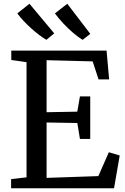

<svg xmlns="http://www.w3.org/2000/svg" viewBox="-20 -1016 675 1036"><path d="M123.2 -59.1V-680.5L40.9 -692.4V-743H555L568.9 -587.5H511.8L479.9 -684.8L231.4 -691.2V-410.5L397 -413.5L411.3 -496H466.9V-266.5H411.3L397.3 -352.3L231.4 -355.1V-56.2L510.7 -65.8L567.3 -194.6L625.9 -177L595.3 0H39.9V-49.6ZM229.7 -801.4Q212.3 -811.5 191.1 -827.6Q169.8 -843.7 148 -863.3Q126.2 -883 106.8 -903.7Q87.3 -924.4 73.3 -943.8L139 -995.7L272.6 -836L230.7 -801.4ZM425.2 -801.4Q402.3 -815.1 374.7 -838.7Q347.1 -862.2 321.1 -890.1Q295.1 -918.1 276.3 -943.7L343.1 -995.7L467.3 -833.2L426.2 -801.4Z"/></svg>

Font: Merriweather Light
Style: Regular
Weight: 300
Designer: Eben Sorkin
Foundry: Eben Sorkin
Version: Version 2.100